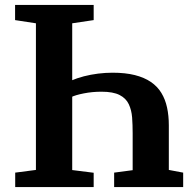

<svg xmlns="http://www.w3.org/2000/svg" viewBox="-20 -763 791 783"><path d="M269.5 -434Q294 -444.5 322 -451.8Q350 -459 380 -462.8Q410 -466.5 439 -466.5Q491 -466.5 529.8 -456.8Q568.5 -447 595.2 -428.8Q622 -410.5 638 -384.2Q654 -358 661.2 -324.8Q668.5 -291.5 668.5 -252V-70L727 -59V0H445.5V-59L521 -69V-220Q521 -253.5 518.8 -283.8Q516.5 -314 505.2 -338Q494 -362 467.8 -375.5Q441.5 -389 394 -389Q356.5 -389 322 -382.2Q287.5 -375.5 269.5 -366.5ZM126.5 -70V-668L41.5 -681V-743H362V-681L274.5 -668V-69.5L362 -58.5V0H42V-59Z"/></svg>

Font: Merriweather 20pt
Style: Bold
Weight: 700
Version: Version 2.100